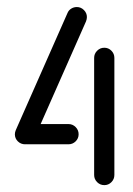

<svg xmlns="http://www.w3.org/2000/svg" viewBox="-20 -539 388 559"><path d="M208.9 -148.1Q208.9 -135.9 200.2 -127.4Q191.5 -118.9 179.3 -118.9H58.5Q46.3 -118.9 37.6 -127.4Q28.9 -135.9 28.9 -148.1Q28.9 -160.4 37.6 -169.1Q46.3 -177.8 58.5 -177.8H179.3Q191.5 -177.8 200.2 -169.1Q208.9 -160.4 208.9 -148.1ZM283.7 -400Q295.9 -400 304.4 -391.3Q313 -382.6 313 -370.4V-29.6Q313 -17.4 304.4 -8.7Q295.9 0 283.7 0Q271.5 0 262.8 -8.7Q254.1 -17.4 254.1 -29.6V-370.4Q254.1 -382.6 262.8 -391.3Q271.5 -400 283.7 -400ZM53 -118.9Q40.7 -118.9 32 -127.4Q23.3 -135.9 23.3 -148.1Q23.3 -153.7 25.9 -160L176.7 -501.5Q180 -509.3 187.4 -513.9Q194.8 -518.5 203.7 -518.5Q215.6 -518.5 224.3 -509.8Q233 -501.1 233 -489.3Q233 -483.3 230.4 -476.7L80 -136.3Q76.3 -128.5 68.9 -123.7Q61.5 -118.9 53 -118.9Z"/></svg>

Font: 26F Galaxy Hebrew Medium
Style: Regular
Weight: 500
Designer: C₂₉H₂₅N₃O₅
Version: Version 1.000